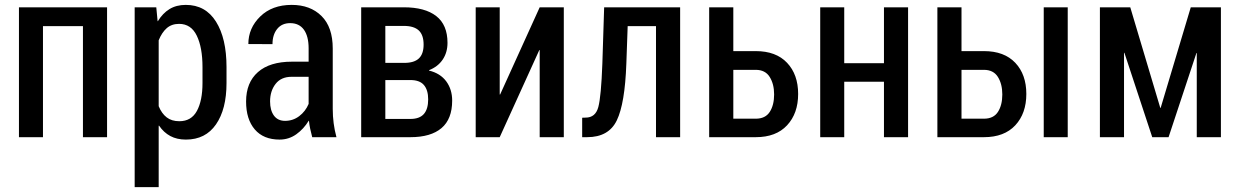

<svg xmlns="http://www.w3.org/2000/svg" viewBox="-20 -558 5050 781"><path d="M415.5 0H317.4V-451.7H154.8V0H57.1V-528.3H415.5Z M901.4 -220.2Q901.4 -113.8 858.6 -52Q815.9 9.8 736.3 9.8Q699.7 9.8 672.9 -4.6Q646 -19 627 -46.9L625.5 -46.4V203.1H527.8V-528.3H615.7L621.1 -472.2L622.1 -471.7Q641.6 -503.9 669.4 -521Q697.3 -538.1 735.8 -538.1Q815.9 -538.1 858.6 -470Q901.4 -401.9 901.4 -285.2ZM803.7 -285.2Q803.7 -364.7 780.5 -412.8Q757.3 -460.9 708.5 -460.9Q678.2 -460.9 658.2 -443.4Q638.2 -425.8 625.5 -394V-126Q637.7 -96.2 658 -80.6Q678.2 -64.9 709.5 -64.9Q758.3 -64.9 781 -106.9Q803.7 -148.9 803.7 -220.2Z M1250 0Q1245.1 -18.1 1241.7 -34.4Q1238.3 -50.8 1236.8 -66.4L1235.8 -66.9Q1215.3 -33.2 1185.1 -11.7Q1154.8 9.8 1117.2 9.8Q1051.8 9.8 1016.4 -31.5Q981 -72.8 981 -145Q981 -222.2 1029.1 -264.6Q1077.1 -307.1 1167.5 -307.1H1235.4V-361.3Q1235.4 -410.6 1216.1 -437.3Q1196.8 -463.9 1160.2 -463.9Q1126.5 -463.9 1107.4 -440.2Q1088.4 -416.5 1088.4 -378.4L990.2 -378.9Q990.2 -443.8 1038.6 -491Q1086.9 -538.1 1166.5 -538.1Q1242.2 -538.1 1287.8 -492.9Q1333.5 -447.8 1333.5 -360.4V-115.2Q1333.5 -85 1337.2 -56.9Q1340.8 -28.8 1348.6 0ZM1139.6 -66.4Q1171.9 -66.4 1197.3 -85.7Q1222.7 -105 1235.4 -135.3V-245.6H1166Q1123.5 -245.6 1101.1 -216.8Q1078.6 -188 1078.6 -145.5Q1078.6 -109.4 1094.2 -87.9Q1109.9 -66.4 1139.6 -66.4Z M1449.2 0V-528.3H1622.6Q1708.5 -528.3 1754.4 -492.7Q1800.3 -457 1800.3 -383.8Q1800.3 -344.7 1780.8 -315.7Q1761.2 -286.6 1725.1 -272.5V-271Q1771 -259.8 1795.2 -227.1Q1819.3 -194.3 1819.3 -148.9Q1819.3 -73.7 1775.9 -36.9Q1732.4 0 1649.4 0ZM1547.4 -232.4V-74.2H1649.4Q1686.5 -74.2 1704.1 -94.2Q1721.7 -114.3 1721.7 -153.8Q1721.7 -191.9 1704.3 -212.2Q1687 -232.4 1649.4 -232.4ZM1547.4 -302.2H1624.5Q1664.6 -302.2 1683.8 -320.3Q1703.1 -338.4 1703.1 -376.5Q1703.1 -416 1683.3 -434.3Q1663.6 -452.6 1622.6 -452.6H1547.4Z M2175.3 -528.3H2273.4V0H2175.3V-354L2173.8 -354.5L2012.7 0H1915V-528.3H2012.7V-173.8L2014.2 -173.3Z M2746.6 -528.3V0H2648.4V-451.7H2533.2L2527.8 -299.3Q2522 -136.7 2489 -68.4Q2456.1 0 2368.2 0H2348.1V-79.1L2362.3 -79.6Q2402.3 -79.6 2413.8 -122.6Q2425.3 -165.5 2430.2 -299.3L2437.5 -528.3Z M2962.9 -350.1H3054.2Q3136.7 -350.1 3181.6 -302.5Q3226.6 -254.9 3226.6 -175.8Q3226.6 -96.7 3181.6 -48.3Q3136.7 0 3054.2 0H2864.7V-528.3H2962.9ZM2962.9 -273.9V-75.2H3054.2Q3093.3 -75.2 3111.1 -102.8Q3128.9 -130.4 3128.9 -173.8Q3128.9 -216.3 3110.8 -245.1Q3092.8 -273.9 3054.2 -273.9Z M3673.8 0H3575.7V-225.6H3414.1V0H3316.4V-528.3H3414.1V-300.8H3575.7V-528.3H3673.8Z M3891.1 -350.1H3982.4Q4064.9 -350.1 4109.9 -302.5Q4154.8 -254.9 4154.8 -175.8Q4154.8 -96.7 4109.9 -48.3Q4064.9 0 3982.4 0H3793V-528.3H3891.1ZM4323.2 0H4225.6V-528.3H4323.2ZM3891.1 -273.9V-75.2H3982.4Q4021.5 -75.2 4039.3 -102.8Q4057.1 -130.4 4057.1 -173.8Q4057.1 -216.3 4039.1 -245.1Q4021 -273.9 3982.4 -273.9Z M4699.7 -119.1H4701.2L4823.7 -528.3H4946.3V0H4848.1V-342.3H4846.7L4733.4 0H4667L4553.7 -343.3H4552.2V0H4454.1V-528.3H4577.6Z"/></svg>

Font: Franco
Style: Regular
Weight: 400
Designer: Google
Version: Version 1.200311; 2013